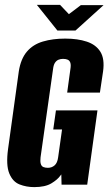

<svg xmlns="http://www.w3.org/2000/svg" viewBox="-20 -756 444 786"><path d="M120 10Q88 10 60 -1Q32 -12 18 -46Q4 -80 13 -146L57 -464Q65 -515 90 -544.5Q115 -574 155.5 -586Q196 -598 247 -598Q298 -598 335.5 -585.5Q373 -573 391 -544Q409 -515 402 -464L389 -377H255L268 -472Q271 -490 268 -499Q265 -508 257.5 -511.5Q250 -515 238 -515Q228 -515 219.5 -511.5Q211 -508 205 -499Q199 -490 197 -472L146 -112Q144 -95 147 -85Q150 -75 158 -72Q166 -69 176 -69Q192 -69 203.5 -79Q215 -89 218 -112L234 -226H198L209 -304H379L337 0H232L231 -42Q230 -41 229 -39.5Q228 -38 227 -37Q216 -21 190.5 -5.5Q165 10 120 10ZM215 -631 131 -736H226L262 -698L311 -735H404L289 -631Z"/></svg>

Font: Alumni Sans ExtraBold
Style: Italic
Weight: 800
Italic angle: -8°
Designer: Robert E. Leuschke
Foundry: Robert E. Leuschke
Version: Version 1.016